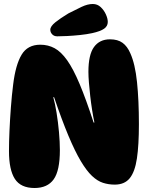

<svg xmlns="http://www.w3.org/2000/svg" viewBox="-20 -935 741 962"><path d="M182 -711Q221 -711 253.5 -693.5Q286 -676 316.5 -633Q347 -590 379 -514Q411 -438 449 -321H453Q447 -349 441.5 -384Q436 -419 432 -454.5Q428 -490 425.5 -521.5Q423 -553 423 -575Q423 -661 451 -699.5Q479 -738 531 -738Q570 -738 594 -720.5Q618 -703 633 -668Q657 -615 666.5 -523.5Q676 -432 676 -313Q676 -208 666 -141Q656 -74 630 -42Q604 -10 555 -10Q524 -10 496 -19Q468 -28 441 -53.5Q414 -79 385 -127.5Q356 -176 323 -254.5Q290 -333 251 -448H247Q256 -416 263.5 -369.5Q271 -323 275.5 -273.5Q280 -224 280 -183Q280 -80 249 -36.5Q218 7 153 7Q84 7 54.5 -38.5Q25 -84 25 -178Q25 -223 27.5 -279.5Q30 -336 34.5 -396.5Q39 -457 46 -512Q58 -610 88 -660.5Q118 -711 182 -711ZM232 -786Q232 -803 257.5 -823.5Q283 -844 323 -868Q358 -886 388.5 -900.5Q419 -915 445 -915Q468 -915 484.5 -899.5Q501 -884 510.5 -863Q520 -842 520 -825Q520 -804 501.5 -791Q483 -778 442 -769Q414 -763 380.5 -759.5Q347 -756 316.5 -754.5Q286 -753 267 -753Q251 -753 241.5 -763Q232 -773 232 -786Z"/></svg>

Font: DynaPuff
Style: Bold
Weight: 700
Designer: Toshi Omagari, Jennifer Daniel
Foundry: Google Fonts
Version: Version 2.000